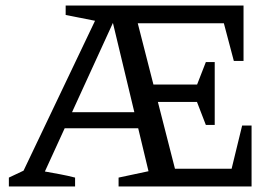

<svg xmlns="http://www.w3.org/2000/svg" viewBox="-20 -673 1005 693"><path d="M854 -220H888V0H408V-32L516 -55L379 -626L403 -624L142 -54Q170 -49 197 -44Q224 -39 251 -32V0H12V-32L65 -57L323 -598L217 -619V-653H859V-453H824L788 -589H435L467 -629L622 -23L572 -64H816ZM723 -222 679 -336 723 -449H755V-222ZM188 -210V-268H526L525 -210ZM496 -305V-368H738L737 -305Z"/></svg>

Font: Piazzolla 24pt Medium
Style: Regular
Weight: 500
Designer: Juan Pablo del Peral
Foundry: Huerta Tipografica
Version: Version 2.005